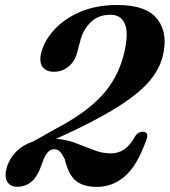

<svg xmlns="http://www.w3.org/2000/svg" viewBox="-20 -734 679 768"><path d="M6.5 -62Q16.5 -98.5 44 -126.5Q71.5 -154.5 113.5 -168.5L205 -220Q322 -281.5 385.8 -350Q449.5 -418.5 474 -511.5Q495.5 -594 481 -634.5Q466.5 -675 422 -675Q374 -675 343.8 -646Q313.5 -617 302 -574L288.5 -523.5Q279 -487.5 253.8 -467.2Q228.5 -447 196 -447Q163 -447 149.2 -467.8Q135.5 -488.5 146 -527Q159 -574 198.8 -617Q238.5 -660 302 -687Q365.5 -714 450 -714Q567.5 -714 611 -655.5Q654.5 -597 629.5 -504.5Q616.5 -455 577.8 -409.5Q539 -364 467.5 -317Q396 -270 285.5 -216.5L205 -179Q246.5 -175.5 283.8 -161.2Q321 -147 355.2 -133.8Q389.5 -120.5 422 -120.5Q453.5 -120.5 476.5 -136Q499.5 -151.5 520.5 -188.5Q527 -199 535.5 -203.2Q544 -207.5 552.5 -207Q578.5 -205 564 -170.5Q528 -70.5 479 -28.5Q430 13.5 368 13.5Q313 13.5 283.2 -11Q253.5 -35.5 239 -97.5Q228.5 -118.5 219.5 -127.8Q210.5 -137 195.5 -137Q166.5 -137 148 -79Q130 -27 105.8 -7Q81.5 13 48 13Q21.5 13 9.2 -6.8Q-3 -26.5 6.5 -62Z"/></svg>

Font: Fraunces 9pt SemiBold
Style: Italic
Weight: 600
Italic angle: -16°
Version: Version 1.000;[b76b70a41]